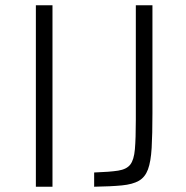

<svg xmlns="http://www.w3.org/2000/svg" viewBox="-20 -708 705 728"><path d="M116 0V-688H179V0ZM337 0V-54Q396 -56 428 -61Q460 -66 474 -84Q488 -102 491.5 -142.5Q495 -183 495 -254V-688H558V-279Q558 -199 555 -147Q552 -95 541 -65.5Q530 -36 506.5 -22.5Q483 -9 442 -5Q401 -1 337 0Z"/></svg>

Font: Saira SemiExpanded Light
Style: Regular
Weight: 300
Width: 6
Designer: Hector Gatti with collaboration of the Omnibus-Type team
Foundry: Omnibus-Type
Version: Version 1.101